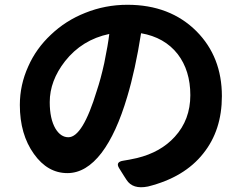

<svg xmlns="http://www.w3.org/2000/svg" viewBox="-20 -753 1020 803"><path d="M509 -1 498 -18 478 -50Q462 -76 496 -81Q517 -84 553 -92Q652 -116 711 -181Q776 -252 776 -355Q776 -458 723 -527Q668 -597 570 -614Q546 -461 512 -348Q467 -196 405 -114Q340 -29 262 -29Q179 -29 122 -109Q63 -191 63 -314Q63 -398 98 -475Q131 -550 193 -608Q255 -667 336 -699Q420 -733 513 -733Q691 -733 802 -622Q908 -515 908 -351Q908 -208 830 -111Q751 -11 599 27Q535 40 509 -1ZM266 -179Q326 -179 385 -374Q401 -421 416 -489Q432 -567 437 -611Q323 -587 252 -497Q188 -415 188 -326Q188 -256 212 -215Q234 -179 266 -179Z"/></svg>

Font: GenSenRounded2 TW B
Style: Regular
Weight: 700
Version: Version 2.000;PS 2;hotconv 16.6.51;makeotf.lib2.5.65220 DEVE